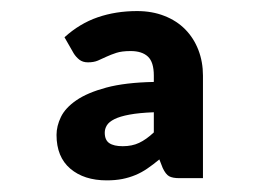

<svg xmlns="http://www.w3.org/2000/svg" viewBox="-20 -712 456 340"><path d="M297.9 -396.5Q285.6 -396.5 279.5 -399.9Q273.4 -403.3 268.1 -414.6L262.2 -429.7Q251 -420.4 241 -413.6Q231 -406.7 220 -402.1Q209 -397.5 196.5 -395Q184.1 -392.6 168.9 -392.6Q128.9 -392.6 104.5 -413.3Q80.1 -434.1 80.1 -473.1Q80.1 -488.8 87.9 -504.9Q95.7 -521 115.2 -534.4Q134.8 -547.9 168.2 -556.9Q201.7 -565.9 252.4 -566.9V-578.1H339.4V-396.5ZM252.4 -578.1Q252.4 -602.1 241.9 -611.8Q231.4 -621.6 211.4 -621.6Q195.8 -621.6 186 -618.4Q176.3 -615.2 168.5 -611.6Q160.6 -607.9 153.3 -604.7Q146 -601.6 135.7 -601.6Q126.5 -601.6 120.4 -606.4Q114.3 -611.3 110.4 -617.7L94.2 -646Q121.1 -670.4 153.1 -681.4Q185.1 -692.4 222.7 -692.4Q249.5 -692.4 271.2 -683.8Q293 -675.3 308.1 -659.9Q323.2 -644.5 331.3 -623.5Q339.4 -602.5 339.4 -578.1ZM197.3 -453.1Q213.9 -453.1 226.3 -459Q238.8 -464.8 252.4 -477.5V-513.2Q226.1 -512.2 209.2 -509Q192.4 -505.9 182.6 -501Q172.9 -496.1 169.2 -490Q165.5 -483.9 165.5 -477.1Q165.5 -463.9 173.6 -458.5Q181.6 -453.1 197.3 -453.1Z"/></svg>

Font: Carlito
Style: Bold
Weight: 700
Designer: Lukasz Dziedzic
Foundry: tyPoland Lukasz Dziedzic
Version: Version 1.104